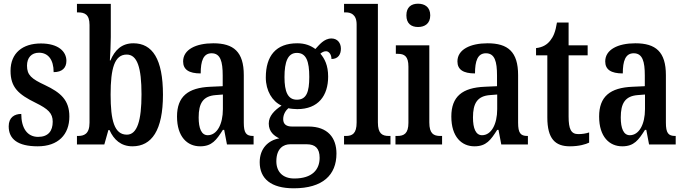

<svg xmlns="http://www.w3.org/2000/svg" viewBox="-20 -781 3701 1038"><path d="M184 10C294 10 355 -53 355 -151C355 -241 307 -281 223 -321C150 -355 126 -375 126 -426C126 -469 150 -496 191 -496C239 -496 270 -460 270 -391C316 -391 339 -414 339 -452C339 -502 296 -546 201 -546C103 -546 37 -495 37 -398C37 -309 79 -271 173 -225C240 -192 265 -169 265 -123C265 -73 241 -41 186 -41C127 -41 95 -89 95 -165C59 -165 27 -147 27 -98C27 -29 76 10 184 10Z M696 10C800 10 861 -76 861 -269C861 -462 804 -547 701 -547C637 -547 600 -509 577 -454H574C576 -485 579 -545 579 -581V-760H396V-714H401C436 -714 464 -705 464 -646V-118C464 -55 433 -46 401 -46H396V0H544L566 -78H572C595 -26 634 10 696 10ZM666 -53C598 -53 578 -130 578 -270C578 -411 599 -486 665 -486C722 -486 745 -416 745 -271C745 -130 722 -53 666 -53Z M1062 10C1126 10 1150 -24 1185 -79H1192L1207 0H1351V-46H1348C1311 -46 1298 -62 1298 -118V-375C1298 -501 1243 -547 1133 -547C1039 -547 970 -513 970 -449C970 -405 1001 -384 1065 -384C1065 -451 1079 -493 1124 -493C1172 -493 1184 -448 1184 -373V-315L1118 -312C996 -307 937 -259 937 -151C937 -41 993 10 1062 10ZM1103 -50C1069 -50 1054 -87 1054 -146C1054 -222 1077 -262 1147 -267L1185 -270V-191C1185 -109 1153 -50 1103 -50Z M1568 237C1725 237 1799 165 1799 49C1799 -35 1753 -97 1647 -97H1558C1530 -97 1511 -108 1511 -137C1511 -164 1526 -185 1539 -196C1550 -193 1575 -191 1587 -191C1701 -191 1754 -264 1754 -367C1754 -428 1735 -464 1712 -491C1721 -498 1730 -504 1743 -504C1757 -504 1772 -488 1772 -462C1809 -462 1823 -488 1823 -518C1823 -548 1805 -573 1772 -573C1731 -573 1705 -537 1685 -516C1659 -535 1629 -547 1587 -547C1472 -547 1417 -479 1417 -362C1417 -290 1452 -233 1502 -210C1463 -184 1433 -154 1433 -113C1433 -68 1463 -46 1490 -33C1431 -23 1384 21 1384 96C1384 185 1445 237 1568 237ZM1585 -242C1536 -242 1518 -285 1518 -364C1518 -447 1536 -495 1585 -495C1636 -495 1652 -449 1652 -365C1652 -284 1637 -242 1585 -242ZM1571 184C1508 184 1474 147 1474 91C1474 20 1514 -1 1548 -1H1639C1684 -1 1708 21 1708 72C1708 136 1668 184 1571 184Z M1840 0H2091V-46H2082C2046 -46 2023 -59 2023 -119V-760H1840V-714H1850C1874 -714 1908 -705 1908 -649V-119C1908 -59 1885 -46 1850 -46H1840Z M2240 -635C2276 -635 2306 -653 2306 -698C2306 -743 2276 -761 2240 -761C2204 -761 2177 -743 2177 -698C2177 -653 2204 -635 2240 -635ZM2118 0H2370V-46H2360C2324 -46 2301 -59 2301 -119V-536H2120V-490H2131C2166 -490 2188 -477 2188 -421V-117C2188 -59 2164 -46 2128 -46H2118Z M2545 10C2609 10 2633 -24 2668 -79H2675L2690 0H2834V-46H2831C2794 -46 2781 -62 2781 -118V-375C2781 -501 2726 -547 2616 -547C2522 -547 2453 -513 2453 -449C2453 -405 2484 -384 2548 -384C2548 -451 2562 -493 2607 -493C2655 -493 2667 -448 2667 -373V-315L2601 -312C2479 -307 2420 -259 2420 -151C2420 -41 2476 10 2545 10ZM2586 -50C2552 -50 2537 -87 2537 -146C2537 -222 2560 -262 2630 -267L2668 -270V-191C2668 -109 2636 -50 2586 -50Z M3061 10C3111 10 3147 -1 3165 -10V-65C3147 -59 3128 -56 3106 -56C3067 -56 3054 -84 3054 -151V-482H3157V-536H3054V-659H2991C2983 -608 2971 -582 2955 -562C2939 -541 2915 -525 2878 -521V-482H2939V-146C2939 -30 2982 10 3061 10Z M3344 10C3408 10 3432 -24 3467 -79H3474L3489 0H3633V-46H3630C3593 -46 3580 -62 3580 -118V-375C3580 -501 3525 -547 3415 -547C3321 -547 3252 -513 3252 -449C3252 -405 3283 -384 3347 -384C3347 -451 3361 -493 3406 -493C3454 -493 3466 -448 3466 -373V-315L3400 -312C3278 -307 3219 -259 3219 -151C3219 -41 3275 10 3344 10ZM3385 -50C3351 -50 3336 -87 3336 -146C3336 -222 3359 -262 3429 -267L3467 -270V-191C3467 -109 3435 -50 3385 -50Z"/></svg>

Font: Noto Serif Lao ExtraCondensed SemiBold
Style: Regular
Weight: 600
Width: 2
Designer: Monotype Design Team
Foundry: Monotype Imaging Inc.
Version: Version 2.003